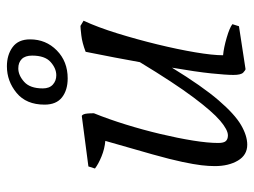

<svg xmlns="http://www.w3.org/2000/svg" viewBox="-110 -609 736 556"><g transform="rotate(-90 258.0 -331.0)"><path d="M117 17Q87 17 71 -10Q55 -37 55 -77Q55 -95 57.5 -116Q60 -137 67 -170.5Q74 -204 89 -257.5Q104 -311 128 -394Q105 -396 83 -405Q61 -414 48 -424L54 -443L199 -462Q202 -463 205 -456.5Q208 -450 208 -427Q191 -385 175.5 -335Q160 -285 148 -234.5Q136 -184 129 -140.5Q122 -97 122 -67Q122 -51 127.5 -45Q133 -39 144 -39Q160 -39 186.5 -61.5Q213 -84 254.5 -139.5Q296 -195 356 -294Q362 -328 369.5 -367Q377 -406 386 -451Q412 -461 433.5 -463.5Q455 -466 461 -466L476 -457Q457 -416 439.5 -359.5Q422 -303 407.5 -243.5Q393 -184 384.5 -133.5Q376 -83 376 -53Q398 -51 427 -42.5Q456 -34 466 -26L460 -7L336 12Q333 12 326 5.5Q319 -1 319 -23Q319 -44 323.5 -87.5Q328 -131 340 -201Q286 -113 245.5 -66Q205 -19 174 -1Q143 17 117 17ZM309 -503Q275 -503 254 -519.5Q233 -536 233 -570Q233 -623 267 -651Q301 -679 344 -679Q377 -679 399.5 -662.5Q422 -646 422 -612Q422 -566 390 -534.5Q358 -503 309 -503ZM318 -536Q338 -536 356.5 -552.5Q375 -569 375 -606Q375 -626 365 -636Q355 -646 338 -646Q318 -646 299 -629Q280 -612 280 -575Q280 -556 291 -546Q302 -536 318 -536Z"/></g></svg>

Font: Mate
Style: Italic
Weight: 400
Italic angle: -10.8°
Designer: Eduardo Rodriguez Tunni
Foundry: Eduardo Rodriguez Tunni
Version: Version 1.003; ttfautohint (v1.8.4.7-5d5b);gftools[0.9.24]